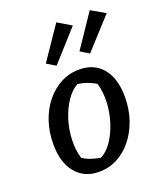

<svg xmlns="http://www.w3.org/2000/svg" viewBox="-142 -852 805 954"><g transform="rotate(-20 260.5 -375.5)"><path d="M217 10Q139 10 94 -45Q49 -100 49 -196Q49 -260 67.5 -315.5Q86 -371 120 -413Q154 -455 199 -478.5Q244 -502 296 -502Q375 -502 419.5 -448Q464 -394 464 -297Q464 -232 445 -176.5Q426 -121 392.5 -79Q359 -37 314.5 -13.5Q270 10 217 10ZM249 -53Q283 -71 309 -109.5Q335 -148 351 -198.5Q367 -249 369.5 -302.5Q372 -356 358 -404Q335 -417 312 -425.5Q289 -434 264 -437Q230 -418 203.5 -378.5Q177 -339 161.5 -288.5Q146 -238 144 -185Q142 -132 156 -86Q176 -73 199.5 -65Q223 -57 249 -53ZM270 -761 342 -718 198 -558 151 -586ZM447 -761 521 -718 375 -558 329 -586Z"/></g></svg>

Font: Piazzolla Thin SemiBold
Style: Italic
Weight: 600
Italic angle: -11.3°
Version: Version 2.005